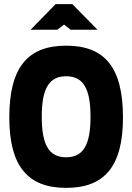

<svg xmlns="http://www.w3.org/2000/svg" viewBox="-20 -900 640 929"><path d="M300 9C116 9 25 -94 25 -332C25 -576 116 -679 300 -679C485 -679 575 -576 575 -332C575 -94 485 9 300 9ZM128 -756H257L290 -781L322 -756H452L330 -880H249ZM182 -335C182 -199 217 -139 300 -139C383 -139 418 -199 418 -335C418 -471 383 -531 300 -531C217 -531 182 -471 182 -335Z"/></svg>

Font: LT Wave Mono Black
Style: Regular
Weight: 900
Designer: Daniel Lyons
Version: Version 2.5 (Glyphs App)